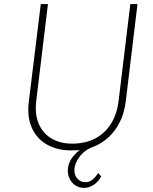

<svg xmlns="http://www.w3.org/2000/svg" viewBox="-20 -726 745 937"><path d="M328 8Q260 8 210 -20Q160 -48 135.5 -102Q111 -156 121 -233L179 -706H214L157 -235Q149 -169 169 -122Q189 -75 231.5 -50Q274 -25 332 -25Q396 -25 444 -50Q492 -75 521.5 -122Q551 -169 559 -235L616 -706H651L594 -233Q587 -175 565 -131Q543 -87 510 -56.5Q477 -26 436 -10Q392 6 367.5 40Q343 74 343 105Q343 131 359 147Q375 163 395 163Q415 164 431 151Q447 138 459 118L474 135Q462 158 439.5 174.5Q417 191 390 191Q368 191 350 180Q332 169 321.5 150Q311 131 311 107Q311 67 340.5 33Q370 -1 412 -22L429 -9Q405 -1 384.5 3.5Q364 8 328 8Z"/></svg>

Font: Josefin Sans Thin ExtraLight
Style: Italic
Weight: 250
Italic angle: -7°
Version: Version 2.000